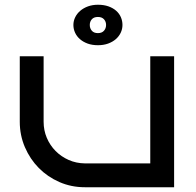

<svg xmlns="http://www.w3.org/2000/svg" viewBox="-20 -786 823 806"><path d="M710.9 0H335.9Q279.3 0 229.5 -21.7Q179.7 -43.5 142.8 -80.8Q106 -118.2 84.5 -168.2Q63 -218.3 63 -274.9V-549.8H163.1V-274.9Q163.1 -238.8 176.5 -207.3Q189.9 -175.8 213.4 -152.1Q236.8 -128.4 268.3 -114.5Q299.8 -100.6 335.9 -100.1H610.8V-549.8H710.9ZM288.1 -681.2Q288.1 -698.2 295.7 -713.6Q303.2 -729 316.9 -740.7Q330.6 -752.4 349.6 -759.3Q368.7 -766.1 391.1 -766.1Q416 -766.1 435.3 -759.3Q454.6 -752.4 467.8 -740.7Q481 -729 487.5 -713.6Q494.1 -698.2 494.1 -681.2Q494.1 -664.1 486.8 -648.7Q479.5 -633.3 466.1 -621.6Q452.6 -609.9 433.6 -603Q414.6 -596.2 391.1 -596.2Q367.2 -596.2 348.1 -603Q329.1 -609.9 315.7 -621.6Q302.2 -633.3 295.2 -648.7Q288.1 -664.1 288.1 -681.2ZM356.9 -681.2Q356.9 -667 365.5 -657Q374 -647 391.1 -647Q407.7 -647 416.5 -657Q425.3 -667 425.3 -681.2Q425.3 -695.3 416.5 -705.1Q407.7 -714.8 391.1 -714.8Q374 -714.8 365.5 -705.1Q356.9 -695.3 356.9 -681.2Z"/></svg>

Font: Bruno Ace
Style: Regular
Weight: 400
Designer: Astigmatic (AOETI)
Foundry: Astigmatic (AOETI)
Version: Version 1.000